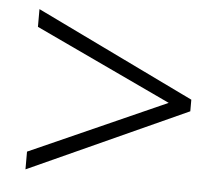

<svg xmlns="http://www.w3.org/2000/svg" viewBox="-41 -643 653 561"><g transform="rotate(5 285.5 -362.0)"><path d="M53 -179 453 -357 53 -545V-597L518 -372V-338L53 -127Z"/></g></svg>

Font: Noto Sans Lao Looped Light
Style: Regular
Weight: 300
Designer: Mark Frömberg, Ben Mitchell
Foundry: The Fontpad Ltd
Version: Version 1.002; ttfautohint (v1.8.4.7-5d5b)